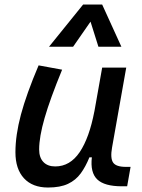

<svg xmlns="http://www.w3.org/2000/svg" viewBox="-20 -815 626 845"><path d="M191.4 10.3Q123 10.3 85.4 -30.5Q47.9 -71.3 47.9 -145Q47.9 -219.7 72 -310.3Q96.2 -400.9 149.9 -527.3L253.4 -508.3Q200.2 -378.9 176.3 -295.7Q152.3 -212.4 152.3 -157.2Q152.3 -121.6 170.9 -102.1Q189.5 -82.5 223.1 -82.5Q288.1 -82.5 330.6 -145.3Q373 -208 395.5 -325.7V-325.2L429.7 -517.6H535.6L473.1 -165.5Q464.8 -118.7 477.8 -99.6Q490.7 -80.6 533.7 -80.6H554.7L539.6 4.9H516.6Q439.5 4.9 408 -25.4Q376.5 -55.7 384.3 -122.6H373.5Q356.9 -81.5 335.2 -51.8Q313.5 -22 279.3 -5.9Q245.1 10.3 191.4 10.3ZM429.7 -794.9 514.2 -609.4H413.1L378.4 -719.7L301.8 -609.4H195.8L345.7 -794.9Z"/></svg>

Font: Cascadia Code NF
Style: Italic
Weight: 400
Italic angle: -10°
Monospace: yes
Designer: Aaron Bell
Foundry: Saja Typeworks
Version: Version 2404.023; ttfautohint (v1.8.4)